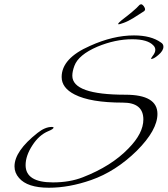

<svg xmlns="http://www.w3.org/2000/svg" viewBox="-20 -800 786 900"><path d="M209 80Q108 80 69 34Q48 10 48 -20Q48 -92 156 -177Q191 -205 223 -205Q231 -205 231 -202Q231 -195 206 -185Q163 -167 132 -119Q100 -70 100 -26Q100 55 228 55Q307 55 368 31Q502 -21 582 -104Q652 -175 652 -240Q652 -319 556 -319Q404 -319 330 -357Q269 -388 269 -439Q269 -527 402 -585Q510 -634 608 -634Q688 -634 734 -601Q746 -594 746 -581Q746 -562 722 -542Q699 -522 688 -524Q686 -524 695 -537Q708 -553 708 -566Q708 -578 699 -587Q672 -616 600 -616Q520 -616 436 -581Q348 -543 329 -492Q319 -466 319 -445Q319 -356 568 -356Q718 -356 718 -266Q718 -190 621 -93Q522 4 407 44Q304 80 209 80ZM537 -686Q534 -686 534 -688Q534 -692 551 -706Q575 -724 599 -744Q623 -764 634 -777Q639 -780 642 -780Q648 -779 654 -771Q660 -763 660 -755Q659 -751 656 -748Q632 -732 606 -716Q580 -700 560 -693Q551 -690 545 -688Q539 -686 537 -686Z"/></svg>

Font: Ephesis
Style: Regular
Weight: 400
Designer: Robert E. Leuschke
Foundry: Robert E. Leuschke
Version: Version 1.010; ttfautohint (v1.8.3)